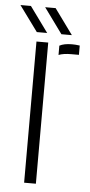

<svg xmlns="http://www.w3.org/2000/svg" viewBox="-74 -780 383 813"><g transform="rotate(5 118.0 -374.0)"><path d="M60.5 0V-600H110.5V0ZM158.5 -551.5V-591Q178 -601.5 211.5 -601.5Q218.5 -601.5 226.2 -601Q234 -600.5 244.5 -599V-559.5H211.5Q178.5 -559.5 158.5 -551.5ZM58.5 -640 -20.5 -748H24L102.5 -640ZM163 -640 84.5 -748H129L207.5 -640Z"/></g></svg>

Font: Big Shoulders Stencil Text Thin ExtraLight
Style: Regular
Weight: 250
Version: Version 2.001